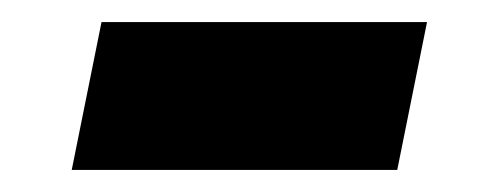

<svg xmlns="http://www.w3.org/2000/svg" viewBox="-20 -392 435 174"><path d="M340 -238H45L72 -372H367Z"/></svg>

Font: IBM Plex Sans
Style: Bold Italic
Weight: 700
Italic angle: -11.31°
Designer: Mike Abbink, Paul van der Laan, Pieter van Rosmalen
Foundry: Bold Monday
Version: Version 3.201